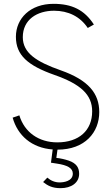

<svg xmlns="http://www.w3.org/2000/svg" viewBox="-20 -767 580 1002"><path d="M296 215C352 215 393 187 393 140C393 108 379 85 338 71C320 65 296 59 274 57L280 14C424 14 498 -77 498 -182C498 -279 442 -349 297 -400C169 -445 99 -491 99 -573C99 -665 174 -711 262 -711C336 -711 398 -681 438 -621L470 -639C420 -716 355 -747 259 -747C138 -747 63 -671 63 -575C63 -479 125 -425 264 -376C401 -328 461 -273 461 -186C461 -86 392 -24 279 -24C181 -24 107 -78 81 -165L46 -153C72 -60 145 5 255 13L246 82L278 87C331 95 360 110 360 139C360 179 312 185 291 185C267 185 245 176 227 160L205 183C229 202 253 215 296 215Z"/></svg>

Font: Kreadon Extra Light
Style: Regular
Weight: 200
Designer: kohakuno
Foundry: StudioGnu
Version: Version 1.000;Glyphs 3.1.2 (3151)